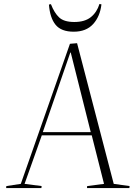

<svg xmlns="http://www.w3.org/2000/svg" viewBox="-20 -949 684 969"><path d="M369 -731 554 -21 634 -10 633 0H419L420 -10L505 -21L443 -266H191L104 -21L190 -10L189 0H11L12 -10L85 -21L333 -728ZM196 -282H438L337 -684H335ZM237 -928Q254 -884 278.5 -861Q303 -838 355 -838Q408 -838 438.5 -862.5Q469 -887 482 -929L492 -927Q485 -866 450 -827.5Q415 -789 352 -789Q289 -789 260.5 -824Q232 -859 227 -926Z"/></svg>

Font: Display Extralight
Style: Italic
Weight: 200
Italic angle: -2°
Designer: Latin by Veronika Burian and Jose Scaglione. Greek by Irene Vlachou. Cyrillic by Vera Evstafieva
Foundry: TypeTogether
Version: Version 3.002